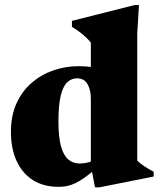

<svg xmlns="http://www.w3.org/2000/svg" viewBox="-20 -746 648 782"><path d="M350 -342.5Q350 -380.5 336.2 -403.8Q322.5 -427 294 -427Q271 -427 253.8 -410.8Q236.5 -394.5 227.2 -355.8Q218 -317 218 -250Q218 -188.5 228.2 -151Q238.5 -113.5 257.8 -96.8Q277 -80 305.5 -80Q322 -80 340.2 -84.8Q358.5 -89.5 373 -100.5V-61.5Q347 -38.5 326 -23.5Q305 -8.5 287 0Q269 8.5 252.5 11.8Q236 15 219 15Q156.5 15 113.2 -13Q70 -41 47.2 -91.5Q24.5 -142 24.5 -208Q24.5 -274.5 47.2 -324.8Q70 -375 108.8 -408.5Q147.5 -442 197 -459.2Q246.5 -476.5 300.5 -476.5Q330 -476.5 357.2 -472.5Q384.5 -468.5 412.5 -460Q440.5 -451.5 472 -437.5H350V-572.5Q342.5 -582 331.2 -592.8Q320 -603.5 305.5 -614.8Q291 -626 273 -636.5V-661L528.5 -725.5H546L539 -608V-91.5Q545 -86 552.5 -80Q560 -74 568.8 -68.2Q577.5 -62.5 586.8 -57Q596 -51.5 606 -46.5V-27L385 17H367L350 -70.5Z"/></svg>

Font: Newsreader 36pt ExtraBold
Style: Regular
Weight: 800
Designer: Hugues Gentile
Foundry: Production Type
Version: Version 1.003